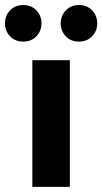

<svg xmlns="http://www.w3.org/2000/svg" viewBox="-62 -732 401 752"><path d="M64.7 0V-496.1H211.6V0ZM29.2 -569Q-2.4 -569 -22.4 -589.7Q-42.5 -610.5 -42.5 -640.6Q-42.5 -670.7 -22.4 -691.5Q-2.4 -712.3 29.2 -712.3Q60.3 -712.3 80.4 -691.5Q100.5 -670.7 100.5 -640.6Q100.5 -610.5 80.4 -589.7Q60.3 -569 29.2 -569ZM247.1 -569Q216 -569 195.9 -589.7Q175.8 -610.5 175.8 -640.6Q175.8 -670.7 195.9 -691.5Q216 -712.3 247.1 -712.3Q278.7 -712.3 298.7 -691.5Q318.8 -670.7 318.8 -640.6Q318.8 -610.5 298.7 -589.7Q278.7 -569 247.1 -569Z"/></svg>

Font: Mada
Style: Regular
Weight: 400
Designer: Khaled Hosny
Version: Version 1.5